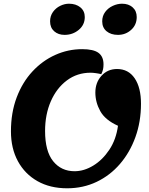

<svg xmlns="http://www.w3.org/2000/svg" viewBox="-20 -990 802 1035"><path d="M342 25Q250 25 182 -13.5Q114 -52 76.5 -121Q39 -190 39 -282Q39 -383 70 -465Q101 -547 155 -605Q209 -663 278 -694Q347 -725 423 -725Q484 -725 511 -705Q538 -685 538 -643Q538 -628 535.5 -616.5Q533 -605 526 -590Q515 -593 498 -595.5Q481 -598 468 -598Q396 -598 340.5 -556.5Q285 -515 254 -444Q223 -373 223 -284Q223 -175 266.5 -121Q310 -67 382 -67Q433 -67 483 -97.5Q533 -128 569.5 -183Q606 -238 616 -312Q547 -343 520.5 -391Q494 -439 494 -491Q494 -545 527 -581.5Q560 -618 611 -618Q672 -618 706 -568Q740 -518 740 -431Q740 -334 710 -251Q680 -168 626.5 -106Q573 -44 500.5 -9.5Q428 25 342 25ZM616 -802Q578 -802 554.5 -821.5Q531 -841 531 -875Q531 -904 547 -925.5Q563 -947 588 -958.5Q613 -970 638 -970Q673 -970 695 -950.5Q717 -931 717 -898Q717 -856 687 -829Q657 -802 616 -802ZM328 -802Q294 -802 272 -821.5Q250 -841 250 -875Q250 -904 265.5 -925.5Q281 -947 304.5 -958.5Q328 -970 352 -970Q389 -970 413 -950.5Q437 -931 437 -898Q437 -856 404.5 -829Q372 -802 328 -802Z"/></svg>

Font: Lemonada SemiBold
Style: Regular
Weight: 600
Designer: Mohamed Gaber (Arabic), Eduardo Tunni (Latin)
Foundry: Kief Type Foundry
Version: Version 4.005; ttfautohint (v1.8.3)